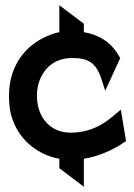

<svg xmlns="http://www.w3.org/2000/svg" viewBox="-20 -595 509 728"><path d="M30 -135C58 -63 122 -8 205 7V43L298 113V7C354 -2 410 -27 450 -55L458 -60L438 -179L394 -143C356 -113 307 -92 249 -92C230 -92 212 -95 196 -102C152 -121 120 -166 120 -234C120 -254 124 -273 130 -290C149 -339 189 -375 254 -375C316 -375 346 -357 367 -288L379 -251L436 -375L432 -381C398 -442 346 -465 298 -473V-505L205 -575V-473C189 -470 174 -465 159 -458C78 -424 14 -347 14 -232C14 -198 18 -165 30 -135Z"/></svg>

Font: Charger Pro
Style: BlkNar
Weight: 900
Designer: Jasper
Foundry: Cannot Into Space Fonts
Version: Version 1.09